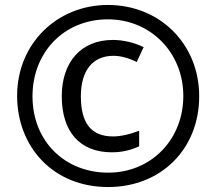

<svg xmlns="http://www.w3.org/2000/svg" viewBox="-20 -810 871 774"><path d="M416 -56C629 -56 783 -209 783 -422C783 -633 624 -790 415 -790C209 -790 49 -633 49 -424C49 -219 193 -56 416 -56ZM416 -114C243 -114 111 -239 111 -422C111 -598 237 -732 415 -732C587 -732 719 -598 719 -423C719 -248 590 -114 416 -114ZM431 -196C473 -196 507 -205 541 -220V-283C506 -269 467 -260 436 -260C346 -260 306 -315 306 -422C306 -526 354 -585 437 -585C465 -585 498 -577 531 -560L559 -620C520 -639 475 -649 435 -649C306 -649 229 -559 229 -422C229 -280 301 -196 431 -196Z"/></svg>

Font: Noto Sans Malayalam UI Condensed SemiBold
Style: Regular
Weight: 600
Width: 3
Designer: Jelle Bosma - Monotype Design Team
Foundry: Monotype Imaging Inc.
Version: Version 2.104